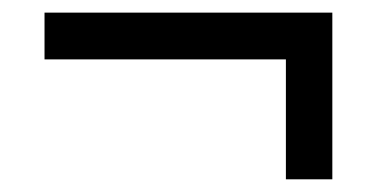

<svg xmlns="http://www.w3.org/2000/svg" viewBox="-20 -409 591 301"><path d="M501 -389.2V-127.9H428.2V-315.9H49.8V-389.2Z"/></svg>

Font: Genotype
Style: Regular
Weight: 400
Foundry: Ascender Corporation
Version: Version 1.00